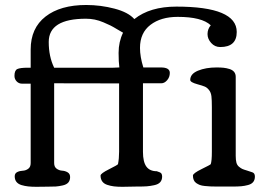

<svg xmlns="http://www.w3.org/2000/svg" viewBox="-20 -737 1056 758"><path d="M731 -421.4Q731 -445.3 761.7 -458Q792.5 -470.7 835 -470.7Q851.1 -470.7 862.5 -469.5Q874 -468.3 886 -464.6Q897.9 -460.9 904.3 -453.1Q910.6 -445.3 910.6 -433.6V-137.7V-121.6Q910.6 -105.5 913.3 -95.2Q916 -85 923.3 -78.9Q930.7 -72.8 936.5 -70.1Q942.4 -67.4 955.8 -63.5Q969.2 -59.6 976.6 -56.6Q986.3 -53.2 986.3 -40Q986.3 -26.9 979.7 -18.6Q973.1 -10.3 959.5 -6.6Q945.8 -2.9 932.4 -1.7Q918.9 -0.5 897 -0.5H863.3H837.4Q821.3 -0.5 811 -1Q800.8 -1.5 788.6 -2.7Q776.4 -3.9 768.8 -6.8Q761.2 -9.8 754.6 -14.4Q748 -19 744.9 -26.4Q741.7 -33.7 741.7 -43.9Q741.7 -52.7 776.1 -69.6Q810.5 -86.4 812 -88.9Q816.4 -101.6 816.4 -137.7V-314.5Q816.4 -342.3 814.7 -356.9Q813 -371.6 805.4 -381.3Q797.9 -391.1 788.8 -395Q779.8 -398.9 759.8 -404.3Q731 -412.1 731 -421.4ZM510.3 -661.6Q571.8 -710.9 676.3 -710.9Q914.6 -710.9 914.6 -610.8Q914.6 -551.3 849.6 -551.3Q828.1 -551.3 813.7 -567.4Q799.3 -583.5 799.3 -602.5Q799.3 -622.1 812 -637.2Q776.9 -670.4 681.6 -670.4Q615.2 -670.4 574 -638.9Q532.7 -607.4 532.7 -547.9Q532.7 -512.7 545.9 -470.7H615.2Q650.4 -470.7 650.4 -449.2Q650.4 -432.6 639.9 -420.4Q629.4 -408.2 616.7 -408.2H544.4V-137.7Q544.4 -97.7 557.9 -79.3Q571.3 -61 599.1 -61Q614.3 -56.6 617.2 -51.8Q620.1 -47.4 620.1 -40Q620.1 -26.4 612.5 -17.8Q605 -9.3 588.9 -5.9Q572.8 -2.4 559.8 -1.5Q546.9 -0.5 523.9 -0.5H517.6Q509.3 -0.5 490.7 0Q472.2 0.5 462.9 0.5Q443.8 0.5 429.9 -1.2Q416 -2.9 403.1 -7.3Q390.1 -11.7 383.5 -21Q377 -30.3 377 -43.9Q377 -52.2 410.4 -68.8Q443.8 -85.4 445.8 -88.9Q450.2 -110.8 450.2 -137.7V-407.7Q410.2 -407.7 323.7 -408Q237.3 -408.2 193.8 -408.2V-93.3Q193.8 -78.1 203.6 -71Q213.4 -64 225.3 -63.2Q237.3 -62.5 247.1 -56.6Q256.8 -50.8 256.8 -38.1Q256.8 -24.9 249.8 -16.6Q242.7 -8.3 227.3 -4.9Q211.9 -1.5 200 -0.7Q188 0 166 0Q159.2 0 145.3 0.2Q131.3 0.5 124 0.5Q105 0.5 91.6 -1Q78.1 -2.4 64.9 -6.3Q51.8 -10.3 44.9 -19Q38.1 -27.8 38.1 -41Q38.1 -52.7 47.9 -57.6Q57.6 -62.5 69.6 -63Q81.5 -63.5 91.3 -70.6Q101.1 -77.6 101.1 -93.3V-406.7H66.9Q54.2 -406.7 45.7 -415.8Q37.1 -424.8 37.1 -437.5Q37.1 -459 48.3 -464.4Q59.6 -469.7 89.8 -469.7H101.1V-541.5Q101.1 -626 159.7 -671.6Q218.3 -717.3 320.3 -717.3Q377.4 -717.3 432.1 -702.9Q486.8 -688.5 510.3 -661.6ZM465.8 -607.9Q460.9 -610.4 443.6 -620.8Q426.3 -631.3 415.8 -636.5Q405.3 -641.6 388.2 -648.9Q371.1 -656.2 354 -659.7Q336.9 -663.1 319.3 -663.1Q172.4 -663.1 172.4 -571.3Q172.4 -513.7 193.8 -469.7H426.8Q441.4 -470.7 451.2 -470.7Q448.2 -492.7 448.2 -528.3Q448.2 -571.8 465.8 -607.9Z"/></svg>

Font: Corben
Style: Regular
Weight: 400
Designer: vernon adams
Foundry: vernon adams
Version: Version 1.100